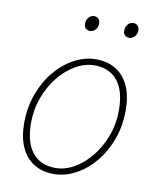

<svg xmlns="http://www.w3.org/2000/svg" viewBox="-78 -727 656 801"><g transform="rotate(10 250.0 -327.0)"><path d="M204 12Q155 12 119.5 -10Q84 -32 65 -74Q46 -116 46 -176Q46 -243 67 -300Q88 -357 123.5 -399.5Q159 -442 204 -466Q249 -490 296 -490Q345 -490 380.5 -468Q416 -446 435 -404Q454 -362 454 -302Q454 -235 433 -178Q412 -121 376.5 -78.5Q341 -36 296 -12Q251 12 204 12ZM206 -14Q247 -14 286 -36.5Q325 -59 356.5 -98Q388 -137 407 -188Q426 -239 426 -296Q426 -379 391.5 -421.5Q357 -464 294 -464Q254 -464 214.5 -441.5Q175 -419 143.5 -380Q112 -341 93 -290Q74 -239 74 -182Q74 -100 108.5 -57Q143 -14 206 -14ZM250 -602Q238 -602 231 -609Q224 -616 224 -628Q224 -645 234 -655.5Q244 -666 256 -666Q268 -666 275 -659Q282 -652 282 -638Q282 -623 272 -612.5Q262 -602 250 -602ZM416 -602Q404 -602 397 -609Q390 -616 390 -628Q390 -645 400 -655.5Q410 -666 422 -666Q434 -666 441 -659Q448 -652 448 -638Q448 -623 438 -612.5Q428 -602 416 -602Z"/></g></svg>

Font: Source Sans 3 VF
Style: Italic
Weight: 200
Italic angle: -11°
Designer: Paul D. Hunt
Foundry: Adobe Systems Incorporated
Version: Version 3.042;hotconv 1.0.118;makeotfexe 2.5.65603